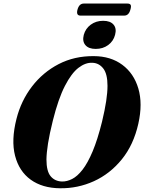

<svg xmlns="http://www.w3.org/2000/svg" viewBox="-20 -1020 790 1052"><path d="M494.5 -712.5Q586.5 -712 650 -665Q713.5 -618 738 -535Q762.5 -452 738 -342.5Q712 -226.5 647.5 -147Q583 -67.5 494.5 -27.2Q406 13 308 11.5Q212 10.5 148.2 -35.5Q84.5 -81.5 62.5 -166.8Q40.5 -252 70.5 -369.5Q95.5 -468 155.2 -546Q215 -624 301.5 -668.8Q388 -713.5 494.5 -712.5ZM320 -25.5Q347 -25 375.5 -39.5Q404 -54 432.2 -90.2Q460.5 -126.5 487.5 -190.5Q514.5 -254.5 539 -353Q554.5 -417.5 561.8 -466Q569 -514.5 569 -549.5Q569 -615.5 545.5 -645.2Q522 -675 486 -676Q448.5 -678 410 -648.5Q371.5 -619 335.5 -549Q299.5 -479 269.5 -359Q251.5 -286.5 243.2 -234.5Q235 -182.5 234.5 -146.5Q234.5 -81.5 257.8 -54Q281 -26.5 320 -25.5ZM504.5 -752Q465.5 -752 447.8 -773Q430 -794 439 -829Q448.5 -863.5 477.2 -884.8Q506 -906 545 -906Q584.5 -906 602.2 -885Q620 -864 610.5 -829Q601.5 -794.5 572.8 -773.2Q544 -752 504.5 -752ZM404.5 -967Q413.5 -1000.5 439 -1000.5H678.5Q691.5 -1000.5 695.8 -993.2Q700 -986 694.5 -967.5Q686 -934.5 660.5 -934.5H421Q396 -934.5 404.5 -967Z"/></svg>

Font: Fraunces 72pt
Style: Bold Italic
Weight: 700
Italic angle: -16°
Version: Version 1.000;[b76b70a41]